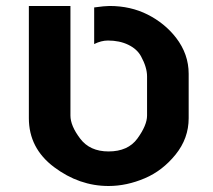

<svg xmlns="http://www.w3.org/2000/svg" viewBox="-20 -620 710 640"><path d="M339.8 -484.9Q317.4 -484.9 293.9 -473.1V-595.2Q329.1 -600.1 345.2 -600.1Q415.5 -600.1 472.4 -571.3Q529.3 -542.5 566.9 -494.1Q608.9 -439.5 608.9 -374V-226.1Q608.9 -158.7 565.2 -104.7Q521.5 -50.8 462.9 -25.9Q402.3 0 341.8 0Q244.1 0 160.2 -63Q76.2 -126 76.2 -226.1V-600.1H214.8V-234.9Q214.8 -200.7 247.1 -158.2Q279.3 -115.2 341.8 -115.2Q406.7 -115.2 438 -158.2Q470.2 -202.6 470.2 -234.9V-365.2Q470.2 -395.5 450.2 -432.1Q437 -456.5 407.7 -470.7Q378.4 -484.9 339.8 -484.9Z"/></svg>

Font: Miedinger*
Style: Bold
Weight: 700
Version: Version 001.000